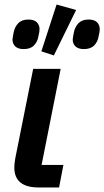

<svg xmlns="http://www.w3.org/2000/svg" viewBox="-20 -825 459 845"><path d="M240 0H150Q43 0 43 -88Q43 -95 44 -105.5Q45 -116 47 -127L126 -522H247L163 -99H259ZM217 -581 162 -599 229 -805 315 -781ZM84 -609Q60 -609 47.5 -620.5Q35 -632 35 -651Q35 -656 36.5 -663Q38 -670 40 -682Q45 -707 60.5 -723Q76 -739 105 -739Q130 -739 142 -727Q154 -715 154 -697Q154 -692 153 -685Q152 -678 149 -665Q145 -641 129.5 -625Q114 -609 84 -609ZM349 -609Q325 -609 312.5 -620.5Q300 -632 300 -651Q300 -656 301.5 -663Q303 -670 305 -682Q310 -707 325.5 -723Q341 -739 370 -739Q395 -739 407 -727Q419 -715 419 -697Q419 -692 418 -685Q417 -678 414 -665Q410 -641 394.5 -625Q379 -609 349 -609Z"/></svg>

Font: IBM Plex Sans SmBld
Style: Italic
Weight: 600
Italic angle: -11°
Designer: Mike Abbink, Paul van der Laan, Pieter van Rosmalen
Foundry: Bold Monday
Version: Version 3.005